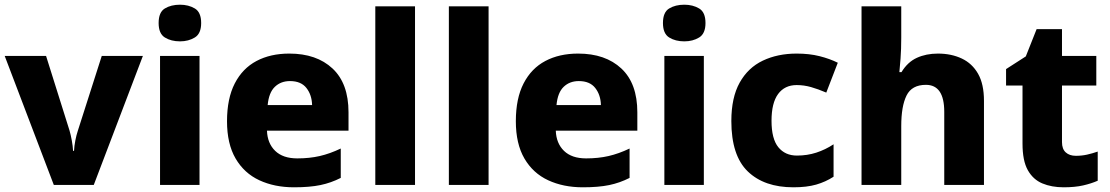

<svg xmlns="http://www.w3.org/2000/svg" viewBox="-20 -787 4723 817"><path d="M209 0 0 -549H176L276 -231Q281 -214 285.5 -189.5Q290 -165 291 -145H295Q296 -166 300.5 -189Q305 -212 311 -230L413 -549H588L379 0Z M746 -767Q782 -767 809 -751Q836 -735 836 -689Q836 -644 809 -627.5Q782 -611 746 -611Q708 -611 681.5 -627.5Q655 -644 655 -689Q655 -735 681.5 -751Q708 -767 746 -767ZM829 -549V0H661V-549Z M1211 -559Q1327 -559 1395 -495.5Q1463 -432 1463 -309V-231H1116Q1118 -177 1151 -145Q1184 -113 1245 -113Q1297 -113 1340.5 -123Q1384 -133 1430 -155V-30Q1389 -9 1343.5 0.5Q1298 10 1231 10Q1148 10 1083.5 -20Q1019 -50 982.5 -112.5Q946 -175 946 -271Q946 -368 979 -432Q1012 -496 1071.5 -527.5Q1131 -559 1211 -559ZM1214 -442Q1175 -442 1149.5 -417.5Q1124 -393 1119 -340H1308Q1307 -383 1284 -412.5Q1261 -442 1214 -442Z M1746 0H1577V-760H1746Z M2059 0H1890V-760H2059Z M2440 -559Q2556 -559 2624 -495.5Q2692 -432 2692 -309V-231H2345Q2347 -177 2380 -145Q2413 -113 2474 -113Q2526 -113 2569.5 -123Q2613 -133 2659 -155V-30Q2618 -9 2572.5 0.5Q2527 10 2460 10Q2377 10 2312.5 -20Q2248 -50 2211.5 -112.5Q2175 -175 2175 -271Q2175 -368 2208 -432Q2241 -496 2300.5 -527.5Q2360 -559 2440 -559ZM2443 -442Q2404 -442 2378.5 -417.5Q2353 -393 2348 -340H2537Q2536 -383 2513 -412.5Q2490 -442 2443 -442Z M2892 -767Q2928 -767 2955 -751Q2982 -735 2982 -689Q2982 -644 2955 -627.5Q2928 -611 2892 -611Q2854 -611 2827.5 -627.5Q2801 -644 2801 -689Q2801 -735 2827.5 -751Q2854 -767 2892 -767ZM2975 -549V0H2807V-549Z M3356 10Q3232 10 3162 -57.5Q3092 -125 3092 -272Q3092 -372 3127.5 -435.5Q3163 -499 3226 -529Q3289 -559 3370 -559Q3424 -559 3467.5 -548Q3511 -537 3545 -520L3496 -393Q3461 -408 3431 -416.5Q3401 -425 3370 -425Q3319 -425 3291 -387Q3263 -349 3263 -273Q3263 -196 3292 -160.5Q3321 -125 3371 -125Q3415 -125 3453.5 -137.5Q3492 -150 3527 -173V-35Q3493 -13 3453 -1.5Q3413 10 3356 10Z M3815 -627Q3815 -577 3812 -537.5Q3809 -498 3807 -480H3816Q3842 -523 3881.5 -541Q3921 -559 3971 -559Q4028 -559 4072.5 -538Q4117 -517 4142 -473Q4167 -429 4167 -358V0H3998V-311Q3998 -426 3920 -426Q3860 -426 3837.5 -380.5Q3815 -335 3815 -251V0H3646V-760H3815Z M4558 -124Q4583 -124 4605.5 -129Q4628 -134 4651 -142V-18Q4624 -6 4589 2Q4554 10 4506 10Q4455 10 4415.5 -6.5Q4376 -23 4353.5 -63Q4331 -103 4331 -176V-423H4261V-493L4345 -547L4391 -663H4499V-549H4645V-423H4499V-182Q4499 -153 4515 -138.5Q4531 -124 4558 -124Z"/></svg>

Font: Noto Sans Tamil ExtraBold
Style: Regular
Weight: 800
Designer: Jelle Bosma - Monotype Design Team
Foundry: Monotype Imaging Inc.
Version: Version 2.004; ttfautohint (v1.8.4.7-5d5b)